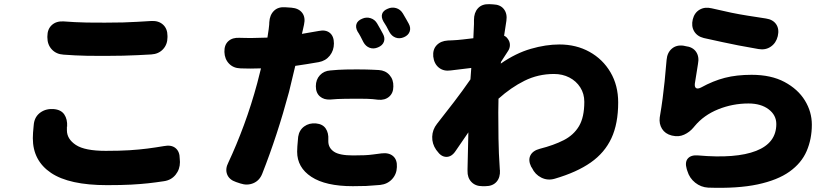

<svg xmlns="http://www.w3.org/2000/svg" viewBox="-20 -838 4040 924"><path d="M208 -663Q208 -698 229.5 -717.5Q251 -737 286 -735Q316 -733 340.5 -731.5Q365 -730 398 -729.5Q431 -729 485 -729Q535 -729 572 -730Q609 -731 641 -733Q673 -735 708 -737Q743 -739 764.5 -719.5Q786 -700 786 -665V-659Q786 -624 764.5 -601Q743 -578 708 -576Q674 -574 641.5 -572.5Q609 -571 572 -570Q535 -569 486 -569Q433 -569 400 -569.5Q367 -570 342 -571.5Q317 -573 286 -575Q251 -577 229.5 -600Q208 -623 208 -658ZM239 -313Q274 -310 289.5 -287Q305 -264 303 -229Q303 -226 302.5 -228.5Q302 -231 302 -229Q302 -227 302 -211Q302 -169 345 -140.5Q388 -112 489 -112Q556 -112 603 -115Q650 -118 689 -123Q728 -128 769 -135Q804 -142 824.5 -125.5Q845 -109 845 -74L846 -58Q846 -23 825 3Q804 29 769 34Q730 40 693.5 44Q657 48 611 50.5Q565 53 495 53Q313 53 225.5 -6Q138 -65 138 -173Q138 -184 139 -199.5Q140 -215 141.5 -228Q143 -241 143 -243Q148 -278 175 -297Q202 -316 239 -313Z M1500 -423Q1500 -455 1519.5 -476Q1539 -497 1570 -499Q1591 -501 1607.5 -502Q1624 -503 1644.5 -503.5Q1665 -504 1698 -504Q1726 -504 1742.5 -503.5Q1759 -503 1772 -502.5Q1785 -502 1803 -501Q1835 -499 1854.5 -477Q1874 -455 1873 -422Q1873 -390 1852.5 -372.5Q1832 -355 1800 -358Q1784 -360 1773 -361Q1762 -362 1745.5 -362.5Q1729 -363 1698 -363Q1662 -363 1641 -362.5Q1620 -362 1605 -361.5Q1590 -361 1570 -359Q1539 -357 1519.5 -374Q1500 -391 1500 -423ZM1501 -244Q1533 -241 1547.5 -219.5Q1562 -198 1560 -166Q1560 -165 1560 -163.5Q1560 -162 1560 -158Q1560 -127 1586.5 -108.5Q1613 -90 1679 -90Q1713 -90 1734.5 -91Q1756 -92 1774.5 -94.5Q1793 -97 1817 -100Q1852 -104 1872 -86.5Q1892 -69 1890 -34Q1889 0 1867 24Q1845 48 1810 52Q1791 53 1777 54.5Q1763 56 1741.5 57Q1720 58 1678 58Q1547 58 1478.5 13Q1410 -32 1410 -108Q1410 -118 1411 -133.5Q1412 -149 1413.5 -163Q1415 -177 1415 -180Q1420 -212 1444 -229.5Q1468 -247 1501 -244ZM1723 -748Q1743 -757 1763.5 -750.5Q1784 -744 1795 -725Q1802 -713 1811 -697Q1820 -681 1823 -675Q1834 -655 1827.5 -637Q1821 -619 1799 -610Q1778 -601 1759 -608Q1740 -615 1729 -635Q1724 -646 1715 -662.5Q1706 -679 1701 -686Q1690 -706 1695.5 -722.5Q1701 -739 1723 -748ZM1846 -796Q1866 -805 1886.5 -799Q1907 -793 1919 -773Q1926 -761 1935 -745.5Q1944 -730 1947 -724Q1958 -704 1951.5 -686Q1945 -668 1924 -659Q1903 -650 1884 -657Q1865 -664 1854 -684Q1849 -695 1839.5 -711.5Q1830 -728 1825 -735Q1814 -755 1819 -771Q1824 -787 1846 -796ZM1187 -655 1267 -657 1273 -697Q1275 -710 1275.5 -719.5Q1276 -729 1276 -731Q1278 -766 1298.5 -786Q1319 -806 1354 -803L1383 -801Q1418 -798 1434.5 -776Q1451 -754 1443 -719Q1442 -715 1440 -705.5Q1438 -696 1437 -692L1433 -675L1514 -689Q1547 -696 1567 -680Q1587 -664 1587 -629Q1587 -595 1567 -570Q1547 -545 1514 -539Q1485 -534 1457 -529.5Q1429 -525 1401 -521L1371 -396Q1315 -187 1242 -2Q1229 31 1199.5 43.5Q1170 56 1137 45L1116 38Q1083 27 1073 1Q1063 -25 1079 -56Q1118 -139 1154 -236.5Q1190 -334 1218 -438L1236 -509L1186 -508Q1174 -508 1157 -508.5Q1140 -509 1137 -509Q1103 -510 1082 -532Q1061 -554 1060 -588Q1059 -622 1079 -640Q1099 -658 1133 -656Q1136 -656 1156 -655.5Q1176 -655 1187 -655Z M2261 -722Q2261 -738 2261 -740.5Q2261 -743 2261 -741Q2261 -739 2261 -742Q2261 -777 2280 -798Q2299 -819 2334 -818L2353 -817Q2388 -816 2405 -794Q2422 -772 2417 -738L2406 -666Q2416 -662 2423 -652Q2434 -638 2434 -621.5Q2434 -605 2424 -591L2391 -540L2390 -532Q2462 -582 2534.5 -603Q2607 -624 2672 -624Q2753 -624 2817 -588.5Q2881 -553 2918 -490Q2955 -427 2955 -345Q2955 -243 2922.5 -173Q2890 -103 2823 -56Q2756 -9 2650 22Q2616 32 2585.5 17Q2555 2 2540 -30L2536 -36Q2521 -67 2532.5 -90Q2544 -113 2578 -122Q2645 -139 2693 -163.5Q2741 -188 2766.5 -231Q2792 -274 2792 -348Q2792 -387 2772.5 -417.5Q2753 -448 2720 -465Q2687 -482 2646 -482Q2570 -482 2504.5 -449.5Q2439 -417 2379 -363L2378 -298Q2378 -241 2379 -170.5Q2380 -100 2385 -28Q2386 -14 2385.5 -17.5Q2385 -21 2386 -19Q2388 16 2369.5 37Q2351 58 2316 58H2301Q2268 58 2248.5 37.5Q2229 17 2230 -16Q2230 -18 2230 -15.5Q2230 -13 2230 -25L2234 -201L2173 -112Q2154 -83 2128.5 -83Q2103 -83 2083 -112L2079 -117Q2059 -146 2060 -180Q2061 -214 2083 -242Q2124 -294 2165 -347.5Q2206 -401 2244 -456L2248 -511L2149 -499Q2115 -494 2092 -512.5Q2069 -531 2065 -566Q2062 -600 2081.5 -620.5Q2101 -641 2135 -643Q2139 -643 2135 -643Q2131 -643 2133.5 -643Q2136 -643 2157 -644Q2181 -645 2206.5 -648Q2232 -651 2258 -654Z M3314 -745Q3322 -777 3347 -791.5Q3372 -806 3405 -798Q3460 -785 3499 -777Q3538 -769 3576 -763Q3614 -757 3666 -749Q3700 -744 3715.5 -721Q3731 -698 3723 -664Q3715 -631 3689.5 -613.5Q3664 -596 3630 -602Q3573 -612 3533.5 -619.5Q3494 -627 3456 -635.5Q3418 -644 3367 -655Q3335 -663 3320.5 -687.5Q3306 -712 3314 -745ZM3279 -616Q3314 -612 3330 -588.5Q3346 -565 3339 -530Q3337 -518 3334 -498.5Q3331 -479 3328 -461Q3325 -443 3324 -436Q3322 -419 3330 -414Q3338 -409 3354 -417Q3412 -449 3468.5 -463.5Q3525 -478 3597 -478Q3691 -478 3755.5 -443.5Q3820 -409 3853.5 -354.5Q3887 -300 3887 -238Q3887 -169 3862 -111Q3837 -53 3779.5 -12Q3722 29 3626 49.5Q3530 70 3388 65Q3353 63 3325.5 41Q3298 19 3288 -15L3285 -24Q3275 -58 3290.5 -75.5Q3306 -93 3340 -90Q3522 -74 3619 -112Q3716 -150 3716 -241Q3716 -284 3679 -312Q3642 -340 3582 -340Q3506 -340 3436.5 -312Q3367 -284 3323 -231Q3318 -225 3318 -225Q3299 -202 3272.5 -190Q3246 -178 3217 -185L3212 -186Q3181 -194 3166 -218Q3151 -242 3155 -273Q3164 -326 3169 -365Q3174 -404 3178.5 -446.5Q3183 -489 3188 -550Q3191 -585 3213.5 -604Q3236 -623 3270 -618Z"/></svg>

Font: Chiron GoRound TC H
Style: Regular
Weight: 900
Designer: Ryoko NISHIZUKA 西塚涼子 (kana, bopomofo & ideographs); Paul D. Hunt (Latin, Greek & Cyrillic); Sandoll Communications 산돌커뮤니
Foundry: Adobe
Version: Version 1.000;hotconv 1.1.1;makeotfexe 2.6.0